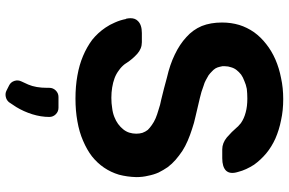

<svg xmlns="http://www.w3.org/2000/svg" viewBox="-195 -587 1045 695"><g transform="rotate(90 327.5 -239.5)"><path d="M370.1 71.3Q383.8 71.3 393.6 81.1Q403.3 90.8 403.3 104.5Q403.3 134.8 393.6 166Q383.8 197.3 367.2 224.6Q358.4 238.3 349.6 251Q341.8 259.8 330.1 262.2Q318.4 264.6 308.6 259.8Q291 251 289.1 250Q277.3 244.1 272.9 231Q268.6 217.8 274.9 205.1Q281.2 192.4 286.1 180.7Q297.9 153.3 297.9 112.3V104.5Q297.9 90.8 307.6 81.1Q317.4 71.3 331.1 71.3ZM48.8 -172.9Q47.9 -172.9 47.9 -172.9Q45.9 -181.6 45.9 -189.5Q45.9 -206.1 55.7 -215.8Q69.3 -230.5 99.6 -230.5Q110.4 -230.5 132.8 -230.5Q156.2 -230.5 174.8 -213.9Q194.3 -196.3 208 -174.8Q209 -173.8 210 -171.9Q210.9 -169.9 211.9 -168.9Q221.7 -156.2 234.4 -147.5Q247.1 -137.7 262.7 -131.8Q278.3 -126 296.9 -123Q314.5 -120.1 334 -120.1Q354.5 -120.1 371.1 -123Q388.7 -125 403.3 -130.9Q418 -136.7 428.7 -144.5Q440.4 -153.3 448.2 -163.1Q456.1 -172.9 460 -184.6Q463.9 -197.3 463.9 -210Q463.9 -222.7 460.9 -232.4Q457 -243.2 450.2 -252Q442.4 -259.8 432.6 -266.6Q421.9 -274.4 408.2 -280.3Q394.5 -286.1 377 -291Q360.4 -296.9 339.8 -300.8Q320.3 -305.7 300.8 -310.5Q280.3 -316.4 260.7 -321.3Q213.9 -332 177.7 -349.6Q140.6 -367.2 114.3 -391.6Q87.9 -415 74.2 -447.3Q61.5 -479.5 61.5 -520.5Q61.5 -553.7 70.3 -583Q79.1 -611.3 96.7 -636.7Q114.3 -661.1 139.6 -680.7Q164.1 -700.2 195.3 -713.9Q226.6 -727.5 262.7 -734.4Q297.9 -742.2 338.9 -742.2Q379.9 -742.2 415 -734.4Q450.2 -727.5 481.4 -713.9Q511.7 -700.2 535.2 -680.7Q558.6 -661.1 576.2 -636.7Q585 -623 591.8 -608.4Q598.6 -593.8 602.5 -578.1Q611.3 -549.8 597.7 -535.2Q584 -521.5 552.7 -521.5Q542 -521.5 520.5 -521.5Q498 -521.5 477.5 -538.1Q457 -555.7 440.4 -575.2Q437.5 -579.1 433.6 -582Q429.7 -585.9 425.8 -588.9Q409.2 -600.6 386.7 -606.4Q365.2 -612.3 336.9 -612.3Q318.4 -612.3 301.8 -610.4Q286.1 -607.4 273.4 -601.6Q259.8 -596.7 250 -589.8Q240.2 -582 233.4 -573.2Q226.6 -564.5 223.6 -553.7Q219.7 -543 219.7 -531.2Q218.8 -521.5 221.7 -512.7Q223.6 -503.9 227.5 -497.1Q232.4 -489.3 239.3 -483.4Q245.1 -477.5 252.9 -471.7Q260.7 -466.8 270.5 -461.9Q279.3 -457 290 -454.1Q300.8 -450.2 312.5 -446.3Q323.2 -443.4 335 -440.4Q351.6 -436.5 368.2 -432.6Q384.8 -428.7 401.4 -424.8Q424.8 -419.9 447.3 -412.1Q468.8 -405.3 489.3 -396.5Q509.8 -387.7 526.4 -377Q543.9 -365.2 558.6 -352.5Q573.2 -339.8 585 -324.2Q595.7 -308.6 604.5 -291Q612.3 -273.4 616.2 -252.9Q621.1 -233.4 621.1 -210Q620.1 -176.8 612.3 -147.5Q603.5 -118.2 586.9 -93.8Q570.3 -69.3 545.9 -49.8Q521.5 -31.2 489.3 -17.6Q458 -3.9 418.9 2.9Q380.9 9.8 336.9 9.8Q292 9.8 253.9 2.9Q214.8 -3.9 182.6 -17.6Q150.4 -31.2 124 -50.8Q98.6 -71.3 80.1 -98.6Q69.3 -114.3 61.5 -132.8Q52.7 -152.3 48.8 -172.9Z"/></g></svg>

Font: DeepSea
Style: Bold
Weight: 700
Designer: Stem
Version: Version 3.019;git-0a5106e0b